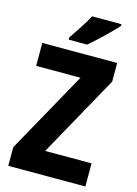

<svg xmlns="http://www.w3.org/2000/svg" viewBox="-136 -1002 765 1075"><g transform="rotate(15 246.0 -465.0)"><path d="M470 0H23V-108L286 -581H29V-714H463V-606L201 -134H470ZM430 -920Q414 -902 386.5 -874.5Q359 -847 329 -819Q299 -791 274 -770H167V-783Q192 -820 217 -858Q242 -896 260 -930H430Z"/></g></svg>

Font: Noto Sans Armenian Condensed ExtraBold
Style: Regular
Weight: 800
Width: 3
Designer: Monotype Design Team
Foundry: Monotype Imaging Inc.
Version: Version 2.008; ttfautohint (v1.8.4.7-5d5b)